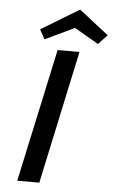

<svg xmlns="http://www.w3.org/2000/svg" viewBox="-59 -905 561 945"><g transform="rotate(5 222.0 -433.0)"><path d="M444 -752 400 -705 281 -774 136 -705 110 -752 298 -866ZM205 -658H313L172 0H63Z"/></g></svg>

Font: Ysabeau Infant Semibold
Style: Italic
Weight: 600
Italic angle: -12°
Designer: Christian Thalmann (Catharsis Fonts)
Version: Version 0.003